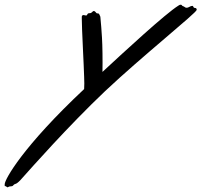

<svg xmlns="http://www.w3.org/2000/svg" viewBox="-310 -478 857 817"><path d="M527 -436C527 -439 526 -444 521 -444C510 -444 515 -453 508 -453C500 -453 493 -445 484 -445C481 -445 478 -446 476 -448C471 -452 468 -451 465 -454C464 -456 462 -458 459 -458C456 -458 453 -457 449 -454C393 -419 221 -260 126 -172C127 -222 126 -284 124 -317C123 -333 119 -393 117 -407C111 -421 111 -421 104 -421C98 -421 97 -431 89 -431C83 -431 82 -422 72 -422C61 -422 64 -418 59 -413C58 -412 57 -412 56 -412C52 -412 49 -414 46 -414C43 -414 41 -413 39 -411C38 -410 38 -406 38 -400C38 -356 47 -196 48 -152C49 -130 49 -114 48 -99C-212 145 -290 285 -290 306C-290 313 -290 314 -289 314C-287 314 -285 314 -283 316C-281 318 -279 319 -278 319C-275 319 -273 315 -265 315C-254 315 -255 311 -250 307C-245 303 -241 310 -213 277C-178 238 -21 60 137 -90C294 -238 527 -424 527 -436Z"/></svg>

Font: Oregano
Style: Italic
Weight: 400
Italic angle: -12°
Designer: Astigmatic (AOETI)
Foundry: Astigmatic (AOETI)
Version: Version 1.000